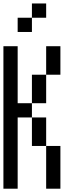

<svg xmlns="http://www.w3.org/2000/svg" viewBox="-20 -1187 457 1123"><path d="M0 -83.3V-916.7H83.3V-583.3H166.7V-500H83.3V-83.3ZM166.7 -333.3V-500H250V-333.3ZM166.7 -583.3V-750H250V-583.3ZM166.7 -1000H83.3V-1083.3H166.7ZM166.7 -1083.3V-1166.7H250V-1083.3ZM333.3 -83.3H250V-333.3H333.3ZM333.3 -750H250V-916.7H333.3Z"/></svg>

Font: Galmuri11 Condensed
Style: Regular
Weight: 400
Width: 3
Designer: Lee Minseo (quiple)
Version: Version 2.399;hotconv 1.1.1;makeotfexe 2.6.0 DEVELOPMENT